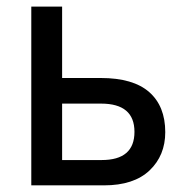

<svg xmlns="http://www.w3.org/2000/svg" viewBox="-20 -558 558 578"><path d="M74.2 0V-538.1H167V-323.2H283.2Q380.9 -323.2 429.2 -280.8Q477.5 -238.3 477.5 -160.2Q477.5 -89.8 430.2 -44.9Q382.8 0 293 0ZM167 -76.2H286.1Q384.8 -76.2 384.8 -161.1Q384.8 -246.1 284.2 -246.1H167Z"/></svg>

Font: Gothic A1 Medium
Style: Regular
Weight: 500
Designer: HanYang I&C Co.,Ltd.
Foundry: HanYang I&C Co.,Ltd.
Version: Version 2.50